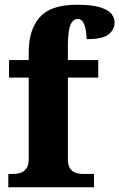

<svg xmlns="http://www.w3.org/2000/svg" viewBox="-20 -789 503 809"><path d="M15 0V-56H39Q49 -56 64 -60Q79 -64 90 -77.5Q101 -91 101 -119V-462H18V-536H101V-569Q101 -664 147.5 -716.5Q194 -769 303 -769Q368 -769 402.5 -758Q437 -747 450 -730Q463 -713 463 -695Q463 -665 438 -644.5Q413 -624 345 -624Q345 -639 342 -659Q339 -679 331 -694Q323 -709 308 -709Q287 -709 276.5 -683Q266 -657 266 -590V-536H394V-462H266V-119Q266 -91 276.5 -77.5Q287 -64 301.5 -60Q316 -56 328 -56H376V0Z"/></svg>

Font: Noto Serif Thai SemiCondensed ExtraBold
Style: Regular
Weight: 800
Width: 4
Designer: Monotype Design Team
Foundry: Monotype Imaging Inc.
Version: Version 2.002; ttfautohint (v1.8.4.7-5d5b)